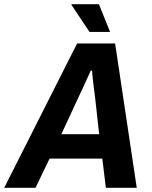

<svg xmlns="http://www.w3.org/2000/svg" viewBox="-60 -894 723 914"><path d="M-40 0 307 -687H488L591 0H444L427 -139H176L109 0ZM232 -255H412L392 -436Q390 -450 388 -466Q386 -482 384 -499Q382 -516 380.5 -531Q379 -546 378 -558H372Q364 -540 353.5 -517Q343 -494 333 -472Q323 -450 315 -434ZM366 -742 280 -871 281 -874H411L464 -742Z"/></svg>

Font: Archivo SemiCondensed
Style: Bold Italic
Weight: 700
Width: 4
Italic angle: -10°
Designer: Hector Gatti
Foundry: Omnibus-Type
Version: Version 2.001